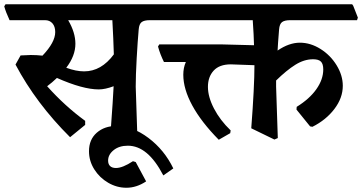

<svg xmlns="http://www.w3.org/2000/svg" viewBox="-43 -603 1705 904"><path d="M715 -508H663Q636 -508 624 -499Q612 -490 610 -464Q605 -408 600.5 -327.5Q596 -247 596 -195L604 47L588 54L479 1Q489 -134 492 -197Q452 -182 422 -182Q347 -182 225 -236Q202 -214 179 -197Q262 -104 358 -34V-15L287 43Q127 -116 30 -299L54 -342Q88 -344 102 -344Q130 -344 157 -341Q217 -404 217 -452Q217 -478 204 -493Q191 -508 169 -508H2Q-16 -547 -23 -573L-17 -583H690L696 -576L718 -520ZM486 -508H278Q312 -450 312 -397Q312 -340 269 -284Q315 -267 353 -267Q434 -267 493 -347Q491 -418 486 -508Z M773 190 726 223Q689 152 647.5 117.5Q606 83 559 83Q518 83 492 104Q466 125 466 153Q466 170 475.5 179Q485 188 503 188Q534 188 583 156L596 160L645 251Q600 281 552 281Q507 281 466.5 257.5Q426 234 401 194.5Q376 155 376 109Q376 54 412.5 22Q449 -10 505 -10Q581 -10 656 46.5Q731 103 773 190Z M1271 -464Q1265 -390 1264 -365Q1318 -402 1369 -402Q1419 -402 1466 -372.5Q1513 -343 1542 -295.5Q1571 -248 1571 -199Q1571 -142 1531.5 -90Q1492 -38 1428 -6L1417 -8L1353 -87L1354 -100Q1414 -137 1446.5 -183Q1479 -229 1479 -276Q1479 -302 1468 -313Q1457 -324 1431 -324Q1389 -324 1347.5 -298Q1306 -272 1257 -224V-195L1265 47L1249 54L1140 1Q1155 -195 1155 -296L1044 -300Q990 -300 963 -270.5Q936 -241 936 -194Q936 -147 964.5 -92Q993 -37 1043 11L1041 24L987 55Q905 -28 862.5 -106Q820 -184 820 -251Q820 -284 832 -311H729Q711 -347 701 -384L707 -394H999L1153 -390Q1152 -436 1147 -508H698Q680 -542 673 -573L679 -583H1615L1620 -576L1642 -520L1638 -508H1324Q1297 -508 1285 -499Q1273 -490 1271 -464Z"/></svg>

Font: Sahitya
Style: Bold
Weight: 700
Designer: Juan Pablo del Peral
Foundry: Juan Pablo del Peral (http://www.huertatipografica.com)
Version: Version 1.001;PS 001.000;hotconv 1.0.70;makeotf.lib2.5.58329